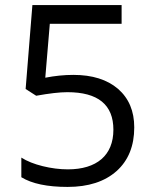

<svg xmlns="http://www.w3.org/2000/svg" viewBox="-20 -734 612 764"><path d="M272 -436C234.9 -436 197.8 -432.1 160.2 -424.8L178.2 -639.2H463.9V-713.9H108.9L82 -379.9L124 -353C175.8 -362.3 217.3 -367.2 248 -367.2C370.1 -367.2 431.2 -317.4 431.2 -217.8C431.2 -115.7 364.7 -60.1 250 -60.1C217.3 -60.1 183.6 -64.5 149.9 -72.8C116.2 -81.1 87.9 -92.3 64.9 -106.9V-28.8C107.4 -2.9 168.5 9.8 249 9.8C331.5 9.8 396.5 -11.2 443.8 -53.2C490.7 -95.2 514.2 -153.3 514.2 -227.1C514.2 -292 492.7 -342.8 449.7 -380.4C406.2 -417.5 347.2 -436 272 -436Z"/></svg>

Font: Samim
Style: Regular
Weight: 400
Foundry: DejaVu fonts team - Redesigned by Saber Rastikerdar
Version: Version 4.0.5